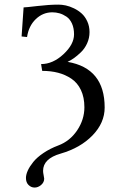

<svg xmlns="http://www.w3.org/2000/svg" viewBox="-20 -678 520 842"><path d="M93.8 102.5Q93.8 87.9 101.8 70.1Q109.9 52.2 126 32.2Q142.1 12.2 170.7 -7.1Q199.2 -26.4 235.4 -40Q286.6 -59.1 318.4 -106.4Q350.1 -153.8 350.1 -207.5Q350.1 -251 335 -283Q319.8 -314.9 293.2 -332.8Q266.6 -350.6 234.9 -358.9Q203.1 -367.2 165 -367.2L160.2 -397Q211.9 -397 258.3 -440.2Q304.7 -483.4 304.7 -527.3Q304.7 -554.7 295.7 -574.7Q286.6 -594.7 271.5 -605Q256.3 -615.2 241 -619.6Q225.6 -624 209.5 -624Q168 -624 137 -594.2Q106 -564.5 98.6 -515.6L74.7 -518.1L83.5 -645.5Q92.3 -645.5 144 -651.6Q195.8 -657.7 236.3 -657.7Q251.5 -657.7 268.6 -654.1Q285.6 -650.4 304.4 -641.4Q323.2 -632.3 338.1 -618.9Q353 -605.5 362.8 -584.2Q372.6 -563 372.6 -537.1Q372.6 -511.2 362.1 -488Q351.6 -464.8 334.7 -448.7Q317.9 -432.6 304 -422.9Q290 -413.1 276.4 -406.7Q439 -378.9 439 -206.5Q439 -139.2 385.7 -84.2Q332.5 -29.3 246.1 -4.4Q168.9 17.6 168.9 71.3Q168.9 78.6 171.4 90.8Q173.8 103 173.8 105.5Q173.8 121.6 160.4 133.1Q147 144.5 131.8 144.5Q116.7 144.5 105.2 133.3Q93.8 122.1 93.8 102.5Z"/></svg>

Font: Libertinage
Style: b
Weight: 400
Designer: OSP
Foundry: OSP
Version: Version 1.0; 2008; OFL relea